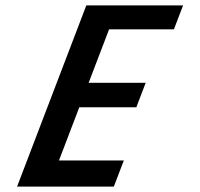

<svg xmlns="http://www.w3.org/2000/svg" viewBox="-20 -687 737 707"><path d="M435.9 -96H197.1L272 -292H482L516.4 -382H306.4L381.7 -579H620.4L654.1 -667H297.8L42.9 0H399.2Z"/></svg>

Font: Din Kursivschrift
Style: Breit
Weight: 400
Version: Version 1.089